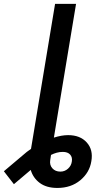

<svg xmlns="http://www.w3.org/2000/svg" viewBox="-135 -747 524 972"><path d="M250 -727.3 150.2 -125.7Q150.2 -125.7 146.5 -103.2Q142.8 -80.6 137.8 -50.4Q177.2 -62.9 209.9 -62.9Q271 -62.9 304.3 -25.7Q337.7 11.4 327.4 69.2Q318.5 126.4 271.5 165.5Q224.4 204.5 155.5 204.5Q100.5 204.5 66.4 179.2Q32.3 153.8 20.6 113.3L-64.6 185.4L-115.4 120L0.7 22Q11 14.2 22 6.7L23.1 0L143.8 -727.3ZM123.2 37.3Q120.4 56.5 119.3 63.2Q115.1 88.1 130 104.9Q144.9 121.8 170.8 121.8Q192.8 121.8 209.3 106.9Q225.9 92 228.7 70.3Q232.2 49 220 35.5Q207.7 22 182.9 22Q166.9 22 152.2 26.1Q137.4 30.2 123.2 37.3Z"/></svg>

Font: Inter UI Medium
Style: Italic
Weight: 500
Italic angle: 9.39999°
Designer: Rasmus Andersson
Foundry: rsms
Version: 3.2;8d6f07862